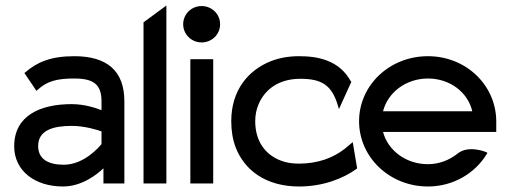

<svg xmlns="http://www.w3.org/2000/svg" viewBox="-20 -666 1851 697"><path d="M68.5 -401 112.5 -336 116.5 -340C151.5 -372 187.5 -381 249.5 -381C320.5 -381 348.5 -359 348.5 -298V-266C333.5 -272 289.5 -288 240.5 -288C125.5 -288 31.5 -246 31.5 -135C31.5 -46 106.5 11 208.5 11C278.5 11 333.5 -34 355.5 -55V0H431.5V-298C431.5 -409 368.5 -462 249.5 -462C163.5 -462 114.5 -440 72.5 -404ZM118.5 -136C118.5 -193 172.5 -209 240.5 -209C288.5 -209 334.5 -194 348.5 -189V-143C340.5 -133 285.5 -68 211.5 -68C154.5 -68 118.5 -89 118.5 -136Z M584 0V-646L501 -585V0Z M712 -512C749 -512 779 -541 779 -578C779 -615 749 -644 712 -644C675 -644 645 -615 645 -578C645 -541 675 -512 712 -512ZM754 -451H671V0H754Z M1210.5 -270 1255.5 -369 1253.5 -371C1210.5 -449 1131.5 -462 1065.5 -462C1028.5 -462 994.5 -456 963.5 -444C880.5 -411 819.5 -338 819.5 -226C819.5 -192 824.5 -160 835.5 -131C867.5 -48 945.5 11 1065.5 11C1151.5 11 1224.5 -17 1274.5 -53L1276.5 -55L1260.5 -150L1230.5 -125C1190.5 -94 1135.5 -72 1065.5 -72C1041.5 -72 1019.5 -75 999.5 -83C943.5 -104 906.5 -153 906.5 -226C906.5 -248 910.5 -268 918.5 -287C940.5 -340 990.5 -380 1070.5 -380C1146.5 -380 1184.5 -358 1206.5 -283Z M1781.5 -187V-225C1781.5 -356 1672.5 -462 1533.5 -462C1394.5 -462 1283.5 -357 1283.5 -226C1283.5 -95 1394.5 11 1533.5 11C1624.5 11 1703.5 -36 1746.5 -106L1749.5 -111L1744.5 -114C1744.5 -114 1680.5 -141 1640.5 -108C1611.5 -85 1574.5 -70 1533.5 -70C1454.5 -70 1388.5 -119 1370.5 -187ZM1370.5 -262C1387.5 -330 1453.5 -381 1533.5 -381C1613.5 -381 1678.5 -331 1694.5 -262Z"/></svg>

Font: Charger
Style: Bd
Weight: 400
Designer: Jasper
Foundry: Cannot Into Space Fonts
Version: Version 0.98